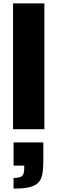

<svg xmlns="http://www.w3.org/2000/svg" viewBox="-20 -763 339 1134"><path d="M57 -743H242V0H57ZM60 288Q100 288 112 275Q118 268 120.5 257Q123 246 123 228V215H60V78H236V180Q236 234 230 265.5Q224 297 207 315Q189 334 154.5 342.5Q120 351 60 351Z"/></svg>

Font: Saira Stencil
Style: Regular
Weight: 400
Designer: Hector Gatti with collaboration of the Omnibus-Type team
Foundry: Omnibus-Type
Version: Version 1.003